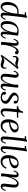

<svg xmlns="http://www.w3.org/2000/svg" viewBox="2372 -3167 806 5590"><g transform="rotate(90 2775.0 -372.0)"><path d="M469.2 -754.9C453.1 -741.2 430.2 -728 342.3 -728L337.9 -688L411.1 -691.9C406.2 -672.9 403.3 -654.8 399.9 -630.9C394 -584.5 389.2 -543.5 385.3 -506.8C367.2 -509.8 348.6 -511.2 329.1 -511.2C136.2 -511.2 38.1 -373.5 38.1 -178.7C38.1 -73.7 81.1 11.2 173.3 11.2C231.9 11.2 305.2 -24.9 360.4 -208H363.3C353 -158.2 348.1 -117.2 348.1 -79.1C348.1 -24.9 371.1 11.2 425.3 11.2C504.9 11.2 545.9 -83 555.2 -129.9L525.9 -136.2C506.3 -64.9 476.1 -39.1 454.1 -39.1C428.2 -39.1 427.2 -65.9 427.2 -91.8C427.2 -164.1 441.9 -298.8 456.1 -426.8L474.1 -583C479 -627.9 490.2 -705.1 498 -754.9ZM312 -475.1C335 -475.1 358.4 -472.7 380.4 -465.3C372.1 -391.1 365.2 -335.4 355 -289.1C326.2 -157.7 257.3 -35.6 194.3 -35.6C142.1 -35.6 124 -105.5 124 -196.3C124 -318.4 170.9 -475.1 312 -475.1Z M917.5 -212.9C907.2 -163.1 899.4 -116.7 899.4 -79.1C899.4 -24.9 919.4 11.2 973.1 11.2C1053.2 11.2 1094.2 -83 1103.5 -129.9L1075.2 -135.7C1055.2 -64.9 1024.4 -39.1 1002.4 -39.1C973.1 -39.1 974.1 -71.8 974.1 -99.1C974.1 -164.1 997.6 -335 1018.6 -494.1C975.1 -504.9 924.3 -511.2 884.3 -511.2C689.5 -511.2 592.3 -350.1 592.3 -163.1C592.3 -37.1 647.5 11.2 719.2 11.2C774.4 11.2 851.1 -16.1 914.6 -212.9ZM853.5 -475.1C884.3 -475.1 911.1 -471.2 931.2 -462.9C930.2 -284.2 832.5 -32.7 741.2 -32.7C692.4 -32.7 676.3 -94.7 676.3 -179.7C676.3 -326.7 732.4 -475.1 853.5 -475.1Z M1298.3 -293C1322.3 -416 1327.1 -511.2 1239.7 -511.2C1160.2 -511.2 1119.1 -417 1109.9 -370.1L1137.7 -364.3C1157.7 -435.1 1189 -460.9 1210.9 -460.9C1238.8 -460.9 1238.8 -430.2 1237.8 -402.8C1236.8 -381.8 1232.9 -360.8 1218.8 -231C1205.1 -105 1203.1 -60.1 1203.1 -25.9C1203.1 -15.1 1203.1 -8.8 1204.1 0H1287.1C1286.1 -17.1 1285.2 -22.9 1285.2 -43C1285.2 -205.1 1375 -467.8 1467.8 -446.8C1471.2 -420.4 1489.7 -405.3 1514.2 -405.3C1542.5 -405.3 1560.1 -429.2 1560.1 -453.1C1560.1 -488.8 1529.8 -511.2 1489.7 -511.2C1424.8 -511.2 1359.4 -465.8 1301.3 -293Z M1959 -511.7C1925.3 -483.4 1886.2 -479.5 1869.1 -479.5C1809.1 -479.5 1776.9 -511.2 1716.8 -511.2C1659.2 -511.2 1608.9 -467.8 1608.9 -403.8C1608.9 -380.9 1614.7 -357.9 1622.1 -337.9L1648.9 -346.7C1644 -360.8 1642.1 -374 1642.1 -384.8C1642.1 -432.1 1673.8 -443.4 1696.8 -443.4C1741.2 -443.4 1772.5 -418.5 1814.9 -414.6C1841.3 -412.1 1874 -418 1909.2 -455.1H1911.1C1864.3 -398.4 1825.7 -351.6 1771 -279.8C1707 -195.8 1626 -87.4 1576.2 -13.7L1607.9 11.2C1641.1 -19.5 1669.9 -24.9 1699.2 -24.9C1757.8 -24.9 1816.4 11.2 1876.5 11.2C1934.6 11.2 1981 -31.7 1981 -95.7C1981 -118.7 1976.1 -141.6 1968.8 -161.6L1941.9 -152.8C1946.8 -138.7 1949.2 -125.5 1949.2 -114.7C1949.2 -67.9 1917 -60.5 1894 -60.5C1850.1 -60.5 1804.7 -94.2 1755.9 -94.2C1707 -94.2 1672.4 -77.6 1641.6 -42.5H1639.6C1688 -107.4 1729.5 -158.7 1788.1 -234.9C1871.1 -342.8 1959 -445.8 1988.8 -483.9Z M2063 -364.3C2083 -435.1 2111.3 -460.9 2133.3 -460.9C2157.2 -460.9 2160.2 -439 2160.2 -414.1C2160.2 -356.9 2128.4 -230 2128.4 -119.1C2128.4 -49.8 2157.7 11.2 2237.8 11.2C2302.7 11.2 2358.4 -30.8 2426.3 -212.9H2429.2C2419.4 -163.1 2411.1 -116.7 2411.1 -79.1C2411.1 -24.9 2434.1 11.2 2488.3 11.2C2568.4 11.2 2609.4 -83 2618.2 -129.9L2590.3 -135.7C2570.3 -64.9 2539.1 -40 2517.1 -40C2496.1 -40 2490.2 -60.1 2490.2 -84C2490.2 -113.8 2491.2 -113.8 2509.3 -270C2524.4 -396 2529.3 -439.9 2529.3 -474.1C2529.3 -484.9 2529.3 -491.2 2528.3 -500H2444.3C2445.3 -482.9 2446.3 -466.8 2446.3 -446.8C2446.3 -277.8 2349.1 -36.1 2257.3 -36.1C2218.3 -36.1 2210.4 -76.2 2210.4 -99.1C2210.4 -183.1 2243.2 -337.9 2243.2 -414.1C2243.2 -476.1 2215.3 -511.2 2162.1 -511.2C2082 -511.2 2044.4 -417 2035.2 -370.1Z M2849.1 -511.2C2746.1 -511.2 2676.3 -449.2 2676.3 -376C2676.3 -254.9 2918.5 -222.7 2918.5 -121.1C2918.5 -61 2881.8 -25.9 2810.5 -25.9C2774.4 -25.9 2737.3 -43 2727.1 -71.8C2733.9 -82.5 2735.8 -92.8 2735.8 -102.5C2735.8 -124 2721.7 -145 2695.3 -145C2670.9 -145 2651.9 -125 2651.9 -95.7C2651.9 -26.9 2731.4 11.2 2812.5 11.2C2923.8 11.2 3000.5 -50.8 3000.5 -134.8C3000.5 -274.9 2754.4 -302.2 2754.4 -398.9C2754.4 -446.3 2802.2 -478 2846.2 -478C2891.1 -478 2917 -460.4 2924.3 -438.5C2917.5 -427.2 2915 -417 2915 -406.7C2915 -385.7 2931.2 -366.7 2955.1 -366.7C2979 -366.7 2997.1 -384.8 2997.1 -413.1C2997.1 -472.7 2924.3 -511.2 2849.1 -511.2Z M3267.1 -641.1H3229C3203.1 -550.8 3157.2 -500 3075.2 -500L3072.3 -458L3161.1 -459C3144 -314.9 3135.3 -182.1 3135.3 -106.9C3135.3 -43.9 3161.1 11.2 3239.3 11.2C3303.2 11.2 3344.2 -24.9 3383.3 -92.8L3357.4 -109.9C3319.3 -45.9 3282.2 -40 3263.2 -40C3219.2 -40 3216.3 -87.9 3216.3 -127C3216.3 -215.8 3233.4 -348.1 3245.1 -460L3405.3 -462.4L3408.2 -500H3249Z M3819.3 -159.7C3775.4 -75.7 3713.4 -39.1 3655.3 -39.1C3576.7 -39.1 3541.5 -103 3541 -227.1C3665.5 -240.7 3835.9 -285.6 3835.9 -396C3835.9 -481.4 3767.1 -511.2 3696.3 -511.2C3532.2 -511.2 3453.1 -359.9 3453.1 -205.1C3453.1 -75.2 3511.2 11.2 3638.2 11.2C3729 11.2 3796.4 -36.1 3852.1 -141.1ZM3682.1 -477.1C3730 -477.1 3753.4 -443.4 3753.4 -400.9C3753.4 -323.7 3647 -277.3 3542 -263.2C3549.3 -370.6 3590.3 -477.1 3682.1 -477.1Z M4076.7 -754.9C4060.5 -741.2 4037.6 -728 3949.7 -728L3945.3 -688L4016.6 -691.9C4013.7 -678.2 4012.7 -673.8 4007.3 -638.2C3983.4 -461.9 3950.7 -154.3 3952.6 -70.3C3953.6 -16.6 3978.5 11.2 4032.7 11.2C4112.8 11.2 4153.3 -82.5 4162.6 -129.4L4133.8 -135.7C4113.8 -64.5 4083.5 -38.6 4061.5 -38.6C4035.6 -38.6 4033.7 -65.4 4033.7 -91.3C4033.7 -187.5 4060.5 -443.8 4078.6 -585C4084.5 -629.9 4097.7 -705.1 4105.5 -754.9Z M4359.9 -754.9C4343.8 -741.2 4320.8 -728 4232.9 -728L4228.5 -688L4299.8 -691.9C4296.9 -678.2 4295.9 -673.8 4290.5 -638.2C4266.6 -461.9 4233.9 -154.3 4235.8 -70.3C4236.8 -16.6 4261.7 11.2 4315.9 11.2C4396 11.2 4436.5 -82.5 4445.8 -129.4L4417 -135.7C4397 -64.5 4366.7 -38.6 4344.7 -38.6C4318.8 -38.6 4316.9 -65.4 4316.9 -91.3C4316.9 -187.5 4343.8 -443.8 4361.8 -585C4367.7 -629.9 4380.9 -705.1 4388.7 -754.9Z M4862.8 -159.7C4818.8 -75.7 4756.8 -39.1 4698.7 -39.1C4620.1 -39.1 4585 -103 4584.5 -227.1C4709 -240.7 4879.4 -285.6 4879.4 -396C4879.4 -481.4 4810.5 -511.2 4739.7 -511.2C4575.7 -511.2 4496.6 -359.9 4496.6 -205.1C4496.6 -75.2 4554.7 11.2 4681.6 11.2C4772.5 11.2 4839.8 -36.1 4895.5 -141.1ZM4725.6 -477.1C4773.4 -477.1 4796.9 -443.4 4796.9 -400.9C4796.9 -323.7 4690.4 -277.3 4585.4 -263.2C4592.8 -370.6 4633.8 -477.1 4725.6 -477.1Z M5130.4 -283.2C5143.6 -356 5177.2 -511.2 5071.3 -511.2C4991.7 -511.2 4950.7 -417 4941.4 -370.1L4969.2 -364.3C4989.3 -435.1 5020.5 -460.9 5042.5 -460.9C5065.4 -460.9 5069.3 -439.9 5069.3 -416C5069.3 -386.2 5068.4 -382.3 5050.3 -226.1C5035.6 -100.1 5030.3 -60.1 5030.3 -25.9C5030.3 -15.1 5030.3 -8.8 5031.2 0H5115.2C5114.3 -17.1 5113.3 -33.2 5113.3 -53.2C5113.3 -222.2 5218.3 -464.4 5310.5 -464.4C5349.6 -464.4 5357.4 -426.3 5357.4 -403.3C5357.4 -296.4 5326.7 -159.7 5326.7 -85.4C5326.7 -23.4 5344.2 11.2 5407.7 11.2C5487.3 11.2 5528.3 -82.5 5537.6 -129.4L5509.3 -135.7C5489.3 -64.5 5458.5 -38.6 5436.5 -38.6C5412.6 -38.6 5409.7 -60.5 5409.7 -85.4C5409.7 -142.6 5439.5 -270.5 5439.5 -381.3C5439.5 -450.7 5410.6 -511.2 5330.6 -511.2C5265.6 -511.2 5201.7 -465.3 5133.3 -283.2Z"/></g></svg>

Font: Lora Italic
Style: Regular
Weight: 400
Italic angle: -3°
Designer: Olga Karpushina, Alexei Vanyashin
Foundry: Cyreal
Version: Version 1.011;PS 001.011;hotconv 1.0.70;makeotf.lib2.5.58329